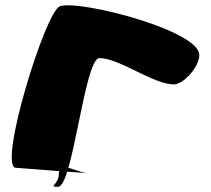

<svg xmlns="http://www.w3.org/2000/svg" viewBox="-20 -752 809 737"><path d="M40 -108C40 -108 324 -86 312 -88C266 -94 206 -136 206 -86C206 -41 162 -35 203 -35C260 -35 304 -529 362 -529C438 -529 568 -428 648 -428C683 -428 745 -494 745 -541C745 -636 282 -754 210 -728C154 -709 -28 -116 40 -108Z"/></svg>

Font: Recovery
Style: Regular
Weight: 400
Version: Version 0.27